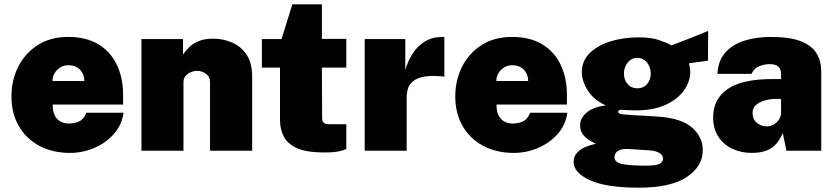

<svg xmlns="http://www.w3.org/2000/svg" viewBox="-20 -698 3868 889"><path d="M304 10Q223.5 10 162.2 -22.8Q101 -55.5 67 -114.5Q33 -173.5 33 -252Q33 -326 64.2 -388.5Q95.5 -451 154.2 -489Q213 -527 296 -527Q380.5 -527 437 -492Q493.5 -457 521.8 -396.2Q550 -335.5 550 -259V-214H224Q223.5 -183 233.5 -163.5Q243.5 -144 260.8 -135Q278 -126 299 -126Q325.5 -126 346.8 -136Q368 -146 380 -176H552Q544 -118.5 506.5 -76.8Q469 -35 415.2 -12.5Q361.5 10 304 10ZM223 -323H370.5Q370.5 -342.5 362 -359.2Q353.5 -376 337 -386Q320.5 -396 296 -396Q276 -396 259.5 -386Q243 -376 233 -359.2Q223 -342.5 223 -323Z M635 0V-517H827.5V-445.5Q838.5 -462 855.5 -479Q872.5 -496 899.5 -507.5Q926.5 -519 967 -519Q1012.5 -519 1053.8 -501.5Q1095 -484 1121.2 -445.5Q1147.5 -407 1147.5 -344V0H952.5V-317.5Q952.5 -343 933.5 -356.5Q914.5 -370 892.5 -370Q878.5 -370 863.8 -364Q849 -358 839.2 -346.2Q829.5 -334.5 829.5 -317.5V0Z M1480.5 8Q1399 8 1354.8 -12.2Q1310.5 -32.5 1293.5 -66.5Q1276.5 -100.5 1276.5 -142V-385H1192.5V-517H1283.5L1333.5 -678H1470.5V-518H1583.5V-385H1470.5L1471.5 -151Q1471.5 -139.5 1475.8 -133.5Q1480 -127.5 1487 -125.2Q1494 -123 1502.5 -123H1583.5V-8Q1573 -3 1550 2.5Q1527 8 1480.5 8Z M1668.5 0V-517H1856.5V-374Q1868.5 -415.5 1890.8 -450.2Q1913 -485 1947.5 -506Q1982 -527 2030 -527Q2033.5 -527 2035.5 -527Q2037.5 -527 2037.5 -527V-343Q2036 -343.5 2034.8 -343.5Q2033.5 -343.5 2031 -344Q1976.5 -349.5 1943.2 -343Q1910 -336.5 1892.5 -321.8Q1875 -307 1869 -287.8Q1863 -268.5 1863 -248V0Z M2359 10Q2278.5 10 2217.2 -22.8Q2156 -55.5 2122 -114.5Q2088 -173.5 2088 -252Q2088 -326 2119.2 -388.5Q2150.5 -451 2209.2 -489Q2268 -527 2351 -527Q2435.5 -527 2492 -492Q2548.5 -457 2576.8 -396.2Q2605 -335.5 2605 -259V-214H2279Q2278.5 -183 2288.5 -163.5Q2298.5 -144 2315.8 -135Q2333 -126 2354 -126Q2380.5 -126 2401.8 -136Q2423 -146 2435 -176H2607Q2599 -118.5 2561.5 -76.8Q2524 -35 2470.2 -12.5Q2416.5 10 2359 10ZM2278 -323H2425.5Q2425.5 -342.5 2417 -359.2Q2408.5 -376 2392 -386Q2375.5 -396 2351 -396Q2331 -396 2314.5 -386Q2298 -376 2288 -359.2Q2278 -342.5 2278 -323Z M2939 171Q2786 171 2711 136.2Q2636 101.5 2636 52Q2636 27 2650.5 10.8Q2665 -5.5 2684.5 -14.5Q2704 -23.5 2720 -27.5Q2736 -31.5 2739 -32Q2731.5 -36 2714 -45.5Q2696.5 -55 2681.2 -72.8Q2666 -90.5 2666 -119Q2666 -150 2695.2 -176Q2724.5 -202 2785 -210Q2729 -235 2701.5 -279Q2674 -323 2674 -364Q2674 -416 2710.5 -452Q2747 -488 2806.8 -506.5Q2866.5 -525 2937 -525Q2992.5 -525 3026.5 -514Q3060.5 -503 3089 -488Q3103.5 -493.5 3123.8 -501.2Q3144 -509 3167.2 -518Q3190.5 -527 3214 -536.5Q3237.5 -546 3259 -555L3258 -417L3170 -405Q3173 -394 3174.5 -381.8Q3176 -369.5 3176 -365Q3176 -321 3147.5 -280.2Q3119 -239.5 3063 -213.2Q3007 -187 2925 -187Q2913 -187 2891 -187.8Q2869 -188.5 2856 -190Q2848.5 -188.5 2845.2 -186.8Q2842 -185 2842 -181Q2842 -170.5 2864.5 -168.5Q2887 -166.5 2925 -164Q2938.5 -163.5 2966.8 -162Q2995 -160.5 3028 -158Q3135.5 -150.5 3184.8 -106.8Q3234 -63 3234 -3Q3234 72 3160 121.5Q3086 171 2939 171ZM2969 69Q3020 69 3035 60Q3050 51 3050 37Q3050 20.5 3033 10.2Q3016 0 2986 -2L2892 -8Q2865 -9.5 2850.5 -3.8Q2836 2 2830.5 11.2Q2825 20.5 2825 29Q2825 53.5 2860 61.2Q2895 69 2969 69ZM2931 -289Q2959 -289 2976 -308.5Q2993 -328 2993 -357Q2993 -386.5 2976 -408.2Q2959 -430 2931 -430Q2903.5 -430 2886.2 -408.2Q2869 -386.5 2869 -357Q2869 -328 2886.2 -308.5Q2903.5 -289 2931 -289Z M3460.5 10Q3412 10 3371.2 -9Q3330.5 -28 3306.2 -64.8Q3282 -101.5 3282 -155Q3282 -239 3348.8 -285.5Q3415.5 -332 3556.5 -332H3596.5V-354Q3596.5 -379 3582.8 -390.5Q3569 -402 3539.5 -401Q3519.5 -400.5 3495.5 -391.5Q3471.5 -382.5 3459.5 -356H3302Q3305 -417 3338.5 -454.8Q3372 -492.5 3427 -509.8Q3482 -527 3548.5 -527Q3638.5 -527 3689.5 -506.5Q3740.5 -486 3761.5 -449.8Q3782.5 -413.5 3782.5 -366V0H3621.5L3604.5 -82Q3581.5 -29.5 3547.5 -9.8Q3513.5 10 3460.5 10ZM3529 -113Q3543 -113 3555.2 -118Q3567.5 -123 3576.5 -131.8Q3585.5 -140.5 3590.8 -151.5Q3596 -162.5 3596.5 -175V-240H3565.5Q3550 -240 3526 -234.2Q3502 -228.5 3483.2 -214.5Q3464.5 -200.5 3464.5 -175Q3464.5 -146 3484.2 -129.5Q3504 -113 3529 -113Z"/></svg>

Font: Public Sans Thin Black
Style: Regular
Weight: 900
Version: Version 2.001